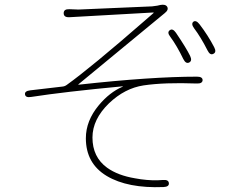

<svg xmlns="http://www.w3.org/2000/svg" viewBox="-20 -767 1040 814"><path d="M344 -181Q344 -255 399 -321Q445 -376 499 -399Q504 -401 499 -401Q254 -378 112 -356Q88 -352 86 -367Q84 -381 108 -384L245 -400Q255 -401 263 -407Q365 -480 599 -684L630 -711Q634 -714 629 -714L274 -694Q250 -693 250 -711Q250 -729 274 -728L300 -727Q312 -726 324 -727L625 -740Q636 -741 647 -743L660 -746Q682 -750 689 -738Q696 -725 678 -711L313 -410Q309 -407 314 -408Q622 -442 815 -442Q839 -442 839 -427Q838 -412 814 -413Q677 -418 589 -405Q509 -393 442 -329Q372 -261 372 -184Q372 -101 434 -56Q480 -23 553 -11Q565 -9 577 -7Q628 0 671 -4Q695 -6 696 10Q697 25 673 26Q521 32 432.5 -21Q344 -74 344 -181ZM782 -502Q768 -495 757 -517Q730 -573 702 -611Q687 -630 700 -639Q712 -648 726 -628Q770 -563 786 -530Q796 -509 782 -502ZM885 -539Q871 -531 860 -553Q831 -610 803 -647Q789 -666 800 -675Q811 -683 826 -664Q862 -617 888 -567Q899 -546 885 -539Z"/></svg>

Font: Resource Han Rounded JP ExtraLight
Style: Regular
Weight: 250
Designer: Cyano Hao (round all glyphs); Ryoko NISHIZUKA 西塚涼子 (kana, bopomofo & ideographs); Paul D. Hunt (Latin, Greek & Cyrillic)
Foundry: Cyano Hao
Version: 0.990